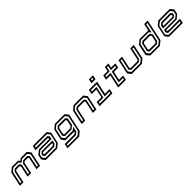

<svg xmlns="http://www.w3.org/2000/svg" viewBox="607 -2984 5419 5419"><g transform="rotate(-45 3316.5 -275.0)"><path d="M5 0 98 -437 223 -540H469.5L510.5 -489L573 -540H820L901 -437L808 0H666.5L745 -368L721 -398.5H592.5L555.5 -368L483.5 -30H342L414 -368L390 -398.5H262L225 -368L146.5 0ZM62 -46.5H109.5L183 -392L251 -447.5H418.5L465.5 -388.5L398.5 -73H446L513 -388.5L585 -447.5H752.5L797 -392L723.5 -46.5H771L849 -414L785.5 -495H579L497.5 -428L444.5 -495H238.5L140 -414Z M1036 0 955 -103 985.5 -245.5 1110 -348.5H1528.5L1533 -368L1509 -398.5H1025L1055 -540H1608L1689 -437L1618 -103L1493 0ZM1071 -46.5H1479L1580.5 -130L1641 -412.5L1577 -493.5H1094.5L1084.5 -446H1544L1588.5 -390.5L1570 -303.5H1122L1029 -227L1007.5 -127ZM1103.5 -94 1059.5 -149 1072.5 -209.5 1131 -257.5H1560L1538 -152L1466.5 -94ZM1135 -141.5H1454L1491 -172L1499.5 -212H1140L1114.5 -191L1110.5 -172Z M1703.5 200 1733.5 59H2121L2170 18.5L2176 -10L2164 0H1824L1743 -103L1814 -437L1938.5 -540H2326.5L2408 -437L2294 97L2169.5 200ZM1760 154.5H2148L2256.5 63L2357.5 -411L2291.5 -495H1953L1855.5 -414.5L1796 -132L1862 -47.5H2162.5L2248 -118L2214.5 38L2132.5 107H1770ZM1895 -95 1848 -154 1899 -392.5 1965.5 -447.5H2259L2305.5 -389.5L2260.5 -177.5L2159.5 -95ZM1923 -141.5H2154L2214.5 -191.5L2252 -368.5L2227.5 -399H1977.5L1940.5 -368.5L1899 -172Z M2470 0 2563 -437 2688 -540H3068.5L3149.5 -437L3056.5 0H2915.5L2994 -368L2970 -398.5H2726.5L2689.5 -368L2611 0ZM2527.5 -46.5H2575L2648 -390.5L2716 -446H3001.5L3045.5 -391L2972.5 -46.5H3019.5L3097.5 -413L3034.5 -493.5H2703.5L2605.5 -412.5Z M3480 -618.5 3507.5 -750H3668.5L3641 -618.5ZM3542.5 -661.5H3596.5L3607 -712H3553ZM3182 0 3212 -141.5H3398.5L3453 -398.5H3266.5L3296.5 -540H3624L3539.5 -141.5H3726.5L3696.5 0ZM3238 -46.5H3660L3670 -94H3479L3564 -494H3333.5L3323.5 -446.5H3507L3431.5 -94H3248Z M3927.5 0 4012.5 -399H3841.5L3871.5 -540H4042.5L4071.5 -677H4213L4184 -540H4354.5L4324.5 -399H4154L4099 -141.5H4266L4236 0ZM3984.5 -46.5H4200L4210 -94H4042L4117 -447H4288.5L4298.5 -494H4127L4156 -630.5H4108.5L4079.5 -494H3907.5L3897.5 -447H4069.5Z M4467.5 0 4386.5 -103 4479.5 -540H4621L4542.5 -172L4566.5 -141.5H4833.5L4870.5 -172L4949 -540H5090.5L4997.5 -103L4872.5 0ZM4504.5 -47H4858.5L4957 -131L5034 -493.5H4986.5L4914 -153L4846 -94.5H4537.5L4491 -153L4563.5 -493.5H4516L4439 -131Z M5592 0H5204.5L5122.5 -103L5193.5 -437L5319 -540H5658.5L5666.5 -530.5L5713 -750H5854.5L5717 -103ZM5574.5 -45 5676.5 -129 5798.5 -704H5751L5693 -431.5L5642.5 -495.5H5331.5L5238 -418.5L5176.5 -129L5242.5 -45ZM5562 -92.5H5275L5228.5 -151L5281 -396.5L5344 -448H5622.5L5681 -374.5L5633 -151ZM5553.5 -141.5 5590.5 -172 5630 -358.5 5598.5 -399H5357.5L5320.5 -368L5279 -172L5303 -141.5Z M6525 -540 6606 -437 6575.5 -294.5 6451 -191.5H6032.5L6028 -172L6052 -141.5H6536L6506 0H5953L5872 -103L5943 -437L6068 -540ZM6490 -493.5H6082L5980.5 -410L5920 -127.5L5984 -46.5H6466.5L6476.5 -94H6017L5972.5 -149.5L5991 -236.5H6439L6532 -313L6553.5 -413ZM6457.5 -446 6501.5 -391 6488.5 -330.5 6430 -282.5H6001L6023 -388L6094.5 -446ZM6426 -398.5H6107L6070 -368L6061.5 -328H6421L6446.5 -349L6450.5 -368Z"/></g></svg>

Font: Tourney Expanded Medium
Style: Italic
Weight: 500
Width: 7
Italic angle: -12°
Designer: Tyler Finck
Foundry: Etcetera Type Co
Version: Version 1.010; ttfautohint (v1.8.3)